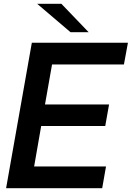

<svg xmlns="http://www.w3.org/2000/svg" viewBox="-20 -987 691 1007"><path d="M516 0H12L147 -763H651L630 -649H253L216 -439H552L532 -326H196L159 -114H536ZM302 -967 445 -818H350L175 -967Z"/></svg>

Font: Open Sauce Sans SemiBold Italic
Style: Regular
Weight: 600
Italic angle: -10°
Designer: Alfredo Marco Pradil
Foundry: Creative Sauce Fz LLC
Version: Version 1.477